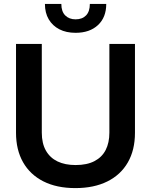

<svg xmlns="http://www.w3.org/2000/svg" viewBox="-20 -954 773 983"><path d="M366 9Q270 9 202 -25.5Q134 -60 98 -123.5Q62 -187 62 -274V-729H194V-275Q194 -220 215 -183Q236 -146 274.5 -127.5Q313 -109 367 -109Q425 -109 463.5 -129Q502 -149 521 -186Q540 -223 540 -275V-729H671V-274Q671 -186 634.5 -122.5Q598 -59 529.5 -25Q461 9 366 9ZM367 -786Q319 -786 284 -804Q249 -822 229.5 -855Q210 -888 210 -934H294Q294 -895 314 -875Q334 -855 367 -855Q401 -855 420.5 -875Q440 -895 440 -934H524Q524 -865 481.5 -825.5Q439 -786 367 -786Z"/></svg>

Font: Mona Sans ExtraLight SemiBold
Style: Regular
Weight: 600
Version: Version 2.000